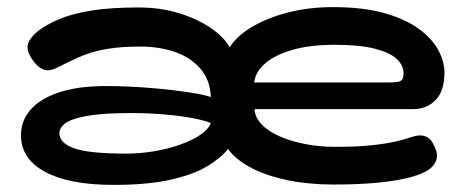

<svg xmlns="http://www.w3.org/2000/svg" viewBox="-20 -505 1301 540"><path d="M370 -484Q431 -484 483 -468Q535 -452 572.5 -426.5Q610 -401 626 -372Q646 -404 689 -429.5Q732 -455 790.5 -470Q849 -485 916 -485Q1000 -485 1059.5 -468.5Q1119 -452 1157 -424.5Q1195 -397 1212.5 -364.5Q1230 -332 1230 -301Q1230 -249 1205 -223.5Q1180 -198 1141 -198H696Q697 -175 715.5 -155.5Q734 -136 765.5 -122Q797 -108 837.5 -100Q878 -92 921 -92Q985 -92 1026 -96.5Q1067 -101 1092.5 -107Q1118 -113 1132.5 -118Q1147 -123 1158 -124Q1171 -125 1182 -119Q1193 -113 1200 -97Q1212 -75 1208 -58.5Q1204 -42 1189 -30Q1172 -17 1136 -7Q1100 3 1045.5 8.5Q991 14 918 14Q849 14 790 2Q731 -10 687.5 -32.5Q644 -55 621 -86Q602 -61 563 -37.5Q524 -14 459.5 0.5Q395 15 299 15Q175 15 107 -21.5Q39 -58 39 -125Q39 -165 65.5 -196Q92 -227 145.5 -245Q199 -263 279 -263Q308 -263 342 -261.5Q376 -260 411 -257Q446 -254 477.5 -250Q509 -246 534 -241.5Q559 -237 573 -232Q571 -280 544 -311.5Q517 -343 473 -358.5Q429 -374 375 -374Q322 -374 285 -368Q248 -362 221.5 -352Q195 -342 174.5 -331.5Q154 -321 135 -312Q119 -305 105.5 -308.5Q92 -312 79 -327Q56 -355 57.5 -374.5Q59 -394 86 -417Q112 -437 148.5 -452Q185 -467 238.5 -475.5Q292 -484 370 -484ZM695 -273H1072Q1095 -273 1105 -276.5Q1115 -280 1115 -299Q1115 -321 1096 -339Q1077 -357 1034.5 -368Q992 -379 921 -379Q851 -379 801.5 -364.5Q752 -350 725 -326Q698 -302 695 -273ZM334 -73Q374 -73 413 -79.5Q452 -86 486 -98Q520 -110 543 -125.5Q566 -141 573 -159Q557 -166 523 -172.5Q489 -179 444 -183Q399 -187 348 -187Q268 -187 224.5 -179Q181 -171 164 -158.5Q147 -146 147 -130Q147 -103 188.5 -88Q230 -73 334 -73Z"/></svg>

Font: Fredoka Expanded Medium
Style: Regular
Weight: 500
Width: 7
Designer: Ben Nathan
Foundry: Milena B. Brandão, Ben Nathan
Version: Version 2.001